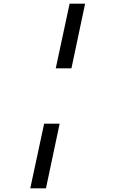

<svg xmlns="http://www.w3.org/2000/svg" viewBox="-20 -770 620 1040"><path d="M282 -400 357 -750H441L367 -400ZM144 250 219 -100H303L229 250Z"/></svg>

Font: Sometype Mono Medium
Style: Italic
Weight: 500
Italic angle: -12°
Monospace: yes
Designer: Ryoichi Tsunekawa
Foundry: Dharma Type
Version: Version 1.000; ttfautohint (v1.8.3)